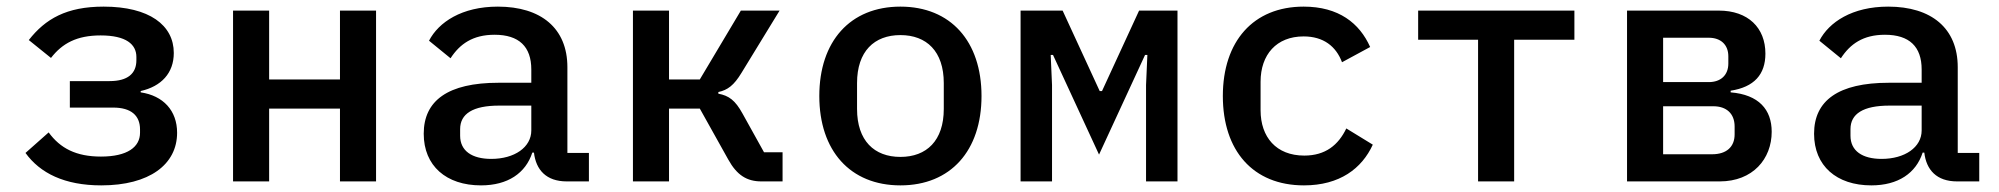

<svg xmlns="http://www.w3.org/2000/svg" viewBox="-20 -548 6040 580"><path d="M286 12C431 12 515 -51 515 -147C515 -214 473 -259 405 -269V-273C467 -287 505 -327 505 -388C505 -472 431 -528 293 -528C181 -528 117 -491 67 -427L134 -373C168 -417 212 -441 284 -441C361 -441 392 -414 392 -376V-366C392 -326 366 -303 311 -303H191V-223H322C376 -223 403 -199 403 -157V-147C403 -104 365 -75 285 -75C210 -75 162 -100 127 -148L57 -86C101 -25 175 12 286 12Z M684 0H793V-220H1007V0H1116V-516H1007V-308H793V-516H684Z M1759 0V-86H1694V-345C1694 -463 1614 -528 1484 -528C1375 -528 1305 -481 1276 -425L1341 -372C1369 -415 1408 -443 1474 -443C1548 -443 1585 -407 1585 -338V-298H1486C1333 -298 1260 -244 1260 -144C1260 -47 1328 12 1433 12C1514 12 1568 -25 1588 -87H1593C1599 -35 1630 0 1692 0ZM1464 -68C1406 -68 1370 -92 1370 -138V-158C1370 -204 1408 -229 1488 -229H1585V-154C1585 -103 1534 -68 1464 -68Z M1892 0H2001V-220H2094L2180 -66C2206 -19 2236 0 2280 0H2344V-88H2288L2223 -205C2201 -245 2182 -259 2150 -265V-270C2178 -276 2197 -290 2220 -328L2335 -516H2218L2094 -308H2001V-516H1892Z M2700 12C2852 12 2945 -93 2945 -258C2945 -423 2852 -528 2700 -528C2548 -528 2455 -423 2455 -258C2455 -93 2548 12 2700 12ZM2700 -74C2621 -74 2569 -123 2569 -219V-297C2569 -393 2621 -442 2700 -442C2779 -442 2831 -393 2831 -297V-219C2831 -123 2779 -74 2700 -74Z M3063 0H3158V-291L3154 -382H3161L3300 -81L3439 -382H3446L3442 -291V0H3537V-516H3421L3309 -273H3302L3190 -516H3063Z M3919 12C4027 12 4094 -39 4127 -111L4047 -160C4023 -110 3984 -78 3920 -78C3835 -78 3788 -134 3788 -215V-301C3788 -383 3836 -438 3918 -438C3978 -438 4016 -408 4034 -360L4119 -406C4087 -478 4024 -528 3918 -528C3766 -528 3674 -423 3674 -258C3674 -93 3765 12 3919 12Z M4445 0H4554V-428H4736V-516H4264V-428H4445Z M4895 0H5175C5275 0 5332 -68 5332 -150C5332 -217 5293 -262 5208 -269V-274C5279 -285 5313 -323 5313 -386C5313 -464 5261 -516 5172 -516H4895ZM5004 -82V-227H5156C5195 -227 5220 -205 5220 -166V-142C5220 -104 5195 -82 5152 -82ZM5004 -300V-434H5142C5178 -434 5201 -413 5201 -378V-356C5201 -321 5178 -300 5142 -300Z M5959 0V-86H5894V-345C5894 -463 5814 -528 5684 -528C5575 -528 5505 -481 5476 -425L5541 -372C5569 -415 5608 -443 5674 -443C5748 -443 5785 -407 5785 -338V-298H5686C5533 -298 5460 -244 5460 -144C5460 -47 5528 12 5633 12C5714 12 5768 -25 5788 -87H5793C5799 -35 5830 0 5892 0ZM5664 -68C5606 -68 5570 -92 5570 -138V-158C5570 -204 5608 -229 5688 -229H5785V-154C5785 -103 5734 -68 5664 -68Z"/></svg>

Font: IBM Plex Mono Medm
Style: Regular
Weight: 500
Monospace: yes
Designer: Mike Abbink, Paul van der Laan, Pieter van Rosmalen
Foundry: Bold Monday
Version: Version 2.004